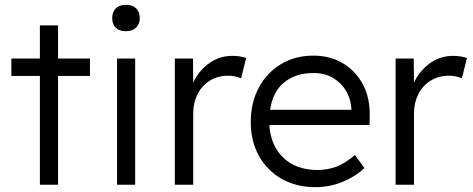

<svg xmlns="http://www.w3.org/2000/svg" viewBox="-20 -764 1956 794"><path d="M145 0V-450H27V-522H145V-659H220V-522H352V-450H220V0Z M501 -635Q473 -635 458.5 -649.5Q444 -664 444 -689Q444 -714 458.5 -729Q473 -744 501 -744Q528 -744 543 -729.5Q558 -715 558 -689Q558 -665 543 -650Q528 -635 501 -635ZM464 0V-522H539V0Z M703 0V-522H778L779 -422Q800 -469 843 -501Q886 -533 941 -533Q958 -533 973 -530.5Q988 -528 998 -524L977 -440Q951 -451 925 -451Q880 -451 847 -430Q814 -409 796.5 -373.5Q779 -338 779 -296V0Z M1284 10Q1206 10 1145.5 -24Q1085 -58 1051 -119Q1017 -180 1017 -259Q1017 -339 1050 -401Q1083 -463 1141.5 -498.5Q1200 -534 1276 -534Q1346 -534 1399.5 -501.5Q1453 -469 1482 -412.5Q1511 -356 1509 -282L1508 -247H1094Q1099 -162 1152 -111.5Q1205 -61 1294 -61Q1331 -61 1367.5 -73.5Q1404 -86 1448 -123L1487 -69Q1452 -35 1398 -12.5Q1344 10 1284 10ZM1276 -462Q1203 -462 1155.5 -423.5Q1108 -385 1097 -310H1433V-317Q1431 -353 1412 -386.5Q1393 -420 1358.5 -441Q1324 -462 1276 -462Z M1616 0V-522H1691L1692 -422Q1713 -469 1756 -501Q1799 -533 1854 -533Q1871 -533 1886 -530.5Q1901 -528 1911 -524L1890 -440Q1864 -451 1838 -451Q1793 -451 1760 -430Q1727 -409 1709.5 -373.5Q1692 -338 1692 -296V0Z"/></svg>

Font: Lexend Deca Light
Style: Regular
Weight: 300
Designer: Bonnie Shaver-Troup, Thomas Jockin
Foundry: Lexend
Version: Version 1.008; ttfautohint (v1.8.4.7-5d5b)